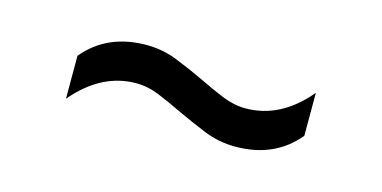

<svg xmlns="http://www.w3.org/2000/svg" viewBox="-31 -535 627 315"><g transform="rotate(15 282.5 -378.0)"><path d="M374 -316Q346 -316 320.8 -326.2Q295.5 -336.5 272 -347.5Q250.5 -358 230.5 -366.2Q210.5 -374.5 190.5 -374.5Q131.5 -374.5 85.5 -320V-393Q124 -439.5 191 -439.5Q218.5 -439.5 244 -429.2Q269.5 -419 292.5 -408Q314 -397.5 334.2 -389.2Q354.5 -381 374 -381Q433.5 -381 479 -435.5V-362.5Q440.5 -316 374 -316Z"/></g></svg>

Font: Encode Sans Expanded
Style: Regular
Weight: 400
Width: 7
Designer: Multiple Designers
Foundry: Impallari Type
Version: Version 3.000; ttfautohint (v1.8.3) -l 8 -r 50 -G 200 -x 14 